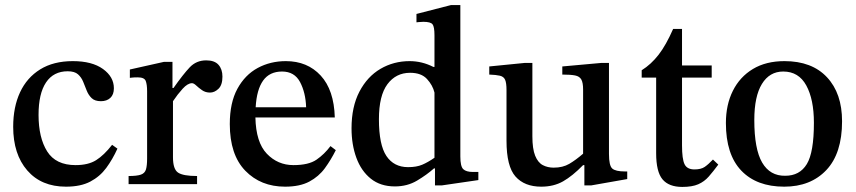

<svg xmlns="http://www.w3.org/2000/svg" viewBox="-20 -726 3374 757"><path d="M422 -155 443 -140Q424 -98 399 -64Q374 -30 336 -10Q298 10 240 10Q143 10 87.5 -54Q32 -118 32 -226Q32 -304 59 -362Q86 -420 138.5 -452.5Q191 -485 267 -485Q343 -485 386 -454Q429 -423 429 -378Q429 -353 415 -340Q401 -327 378 -327Q354 -327 341.5 -339Q329 -351 322 -368.5Q315 -386 308 -403.5Q301 -421 287.5 -433Q274 -445 247 -445Q191 -445 161.5 -401Q132 -357 132 -273Q132 -183 166 -129Q200 -75 278 -75Q328 -75 359 -94.5Q390 -114 422 -155Z M757 0H487V-32Q520 -32 535.5 -37.5Q551 -43 555.5 -58Q560 -73 560 -101V-366Q560 -393 554.5 -407Q549 -421 523 -421Q508 -421 500 -420Q492 -419 492 -419V-452L626 -482H660V-379H664Q702 -433 728 -460.5Q754 -488 793 -488Q826 -488 841.5 -470.5Q857 -453 857 -424Q857 -391 841.5 -376Q826 -361 808 -361Q790 -361 776.5 -370.5Q763 -380 753.5 -389Q744 -398 737 -398Q720 -398 700 -376Q680 -354 662 -327V-106Q662 -59 682 -45.5Q702 -32 757 -32Z M1104 10Q1008 10 947 -53Q886 -116 886 -237Q886 -321 916 -376Q946 -431 996 -458Q1046 -485 1107 -485Q1192 -485 1244.5 -428Q1297 -371 1300 -263H987Q989 -165 1032 -120Q1075 -75 1137 -75Q1197 -75 1228 -96.5Q1259 -118 1283 -150L1304 -134Q1285 -96 1261 -63Q1237 -30 1199.5 -10Q1162 10 1104 10ZM988 -303H1187Q1185 -361 1163 -402.5Q1141 -444 1092 -444Q1043 -444 1017.5 -408.5Q992 -373 988 -303Z M1537 9Q1480 9 1442 -21.5Q1404 -52 1385 -104Q1366 -156 1366 -220Q1366 -305 1397 -364.5Q1428 -424 1480 -454.5Q1532 -485 1595 -485Q1644 -485 1689 -462H1693V-587Q1693 -620 1685.5 -630Q1678 -640 1649 -640Q1642 -640 1632 -639Q1622 -638 1622 -638V-671L1758 -706H1795V-109Q1795 -70 1806.5 -59Q1818 -48 1845 -48H1866V-16L1722 5H1695V-62H1691Q1663 -37 1624.5 -14Q1586 9 1537 9ZM1589 -67Q1622 -67 1644.5 -76.5Q1667 -86 1693 -104V-361Q1686 -390 1663.5 -414.5Q1641 -439 1597 -439Q1541 -439 1507.5 -394Q1474 -349 1474 -256Q1474 -155 1503.5 -111Q1533 -67 1589 -67Z M2114 10Q2048 10 2012.5 -30Q1977 -70 1977 -171V-371Q1977 -399 1971.5 -411.5Q1966 -424 1951 -427.5Q1936 -431 1909 -432V-464L2050 -478H2079V-189Q2079 -139 2090 -112Q2101 -85 2120 -75Q2139 -65 2163 -65Q2199 -65 2224.5 -80Q2250 -95 2279 -120V-373Q2279 -400 2272 -412.5Q2265 -425 2247.5 -428.5Q2230 -432 2197 -432V-464L2352 -478H2381V-119Q2381 -73 2394 -61.5Q2407 -50 2444 -50H2453V-20L2311 5H2284V-75H2279Q2237 -32 2200 -11Q2163 10 2114 10Z M2791 -97 2812 -77Q2792 -50 2774.5 -30Q2757 -10 2733 0.5Q2709 11 2670 11Q2617 11 2592 -19Q2567 -49 2567 -122V-420H2510V-449Q2547 -472 2576.5 -510Q2606 -548 2634 -612H2669V-468H2786V-420H2669V-153Q2669 -99 2679 -78.5Q2689 -58 2718 -58Q2744 -58 2758.5 -68Q2773 -78 2791 -97Z M3072 10Q2963 10 2902.5 -53.5Q2842 -117 2842 -241Q2842 -313 2869.5 -368Q2897 -423 2948.5 -454Q3000 -485 3073 -485Q3181 -485 3240.5 -421.5Q3300 -358 3300 -248Q3300 -121 3238 -55.5Q3176 10 3072 10ZM3076 -33Q3133 -33 3161 -79Q3189 -125 3189 -242Q3189 -334 3159 -389Q3129 -444 3068 -444Q3014 -444 2984 -395Q2954 -346 2954 -253Q2954 -138 2985 -85Q3016 -32 3076 -33Z"/></svg>

Font: STIX Two Text Medium
Style: Regular
Weight: 500
Designer: Ross Mills, John Hudson & Paul Hanslow, Tiro Typeworks Ltd; with prior portions MicroPress Inc., and Coen Hoffman.
Foundry: Tiro Typeworks Ltd
Version: Version 2.13 b171